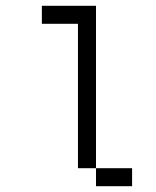

<svg xmlns="http://www.w3.org/2000/svg" viewBox="-20 -645 540 665"><path d="M437.5 0V-62.5H312.5V0ZM312.5 -62.5V-625H125V-562.5H250Q250 -562.5 250 -62.5Z"/></svg>

Font: BFUnifontExMono
Style: Regular
Weight: 500
Version: Version 15.0.06